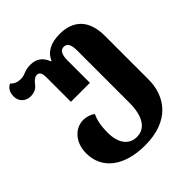

<svg xmlns="http://www.w3.org/2000/svg" viewBox="-213 -702 1108 1108"><g transform="rotate(-45 341.5 -148.0)"><path d="M341 254C541 254 623 134 623 -1V-357C623 -488 556 -550 445 -550C374 -550 324 -524 303 -473H299C280 -524 246 -544 199 -544C179 -544 162 -540 147 -534C131 -527 118 -524 103 -524C80 -524 58 -531 41 -550C20 -540 3 -520 3 -482C3 -440 35 -413 73 -413C104 -413 125 -425 137 -441C153 -461 167 -476 186 -476C207 -476 215 -460 215 -426V-227H370V-410C370 -458 384 -481 410 -481C438 -481 450 -458 450 -410V14C450 125 411 186 341 186C279 186 239 137 239 49C239 -13 250 -52 263 -80C244 -94 217 -103 191 -103C128 -103 67 -48 67 46C67 171 167 254 341 254Z"/></g></svg>

Font: Noto Serif Georgian Condensed Black
Style: Regular
Weight: 900
Width: 3
Designer: Monotype Design Team, Akaki Razmadze
Foundry: Google LLC
Version: Version 2.003